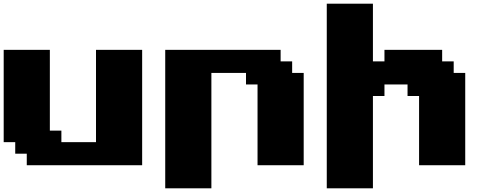

<svg xmlns="http://www.w3.org/2000/svg" viewBox="-20 -895 2665 1040"><path d="M125 0H750V-625H500V-125H312.5V-187.5H250V-625H0V-125H62.5V-62.5H125Z M875 125H1125V-500H1312.5V-437.5H1375V0H1625V-500H1562.5V-562.5H1500V-625H875Z M1750 125H2000V-375H2062.5V-437.5H2187.5V-375H2250V0H2500V-500H2437.5V-562.5H2375V-625H2062.5V-562.5H2000V-875H1750Z"/></svg>

Font: Faithful 32x
Style: Bold
Weight: 400
Foundry: Faithful Resource Pack
Version: Version 1.0; January 27, 2023